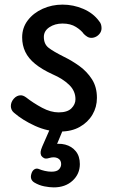

<svg xmlns="http://www.w3.org/2000/svg" viewBox="-20 -562 496 832"><path d="M409 -471Q416 -463 418 -455Q420 -447 420 -440Q420 -428 413.5 -418.5Q407 -409 397 -403.5Q387 -398 376 -398Q366 -398 358 -403Q350 -408 343 -415Q333 -430 309.5 -445Q286 -460 251 -460Q218 -460 194 -444Q170 -428 170 -402Q170 -371 190.5 -355Q211 -339 257 -316Q292 -299 324.5 -275.5Q357 -252 378.5 -218.5Q400 -185 400 -138Q400 -98 380.5 -65Q361 -32 325.5 -12Q290 8 241 8Q186 8 132 -16.5Q78 -41 40 -74Q33 -80 30 -87.5Q27 -95 27 -102Q27 -120 40 -134.5Q53 -149 70 -149Q75 -149 80.5 -147Q86 -145 93 -140Q125 -115 162.5 -95Q200 -75 234 -75Q272 -75 289.5 -92.5Q307 -110 307 -132Q307 -168 279.5 -194.5Q252 -221 208 -240Q162 -261 132.5 -285Q103 -309 89.5 -337.5Q76 -366 76 -400Q76 -442 100.5 -474Q125 -506 165 -524Q205 -542 251 -542Q298 -542 341 -523.5Q384 -505 409 -471ZM213 250Q195 250 172 245.5Q149 241 129 229Q119 223 115.5 213.5Q112 204 116 191Q120 177 129.5 171.5Q139 166 150 171Q159 175 174 178.5Q189 182 203 182Q226 182 235.5 172Q245 162 245 149Q245 131 230 123.5Q215 116 192 123Q179 127 171.5 123.5Q164 120 159 113Q155 105 156 96Q157 87 163 73L195 0H253L221 77L199 66Q234 57 262.5 64.5Q291 72 308.5 93.5Q326 115 326 149Q326 192 294.5 221Q263 250 213 250Z"/></svg>

Font: Playpen Sans Arabic
Style: Regular
Weight: 400
Designer: Azza Alameddine, Laura Meseguer, Veronika Burian, José Scaglione
Foundry: TypeTogether
Version: Version 2.000